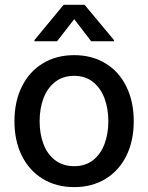

<svg xmlns="http://www.w3.org/2000/svg" viewBox="-20 -766 614 797"><path d="M40 -262.7Q40 -344.7 70.8 -406.7Q101.6 -468.8 157.7 -502.9Q213.9 -537.1 288.1 -537.1Q361.8 -537.1 418 -502.9Q474.1 -468.8 504.6 -406.5Q535.2 -344.2 535.2 -262.7Q535.2 -181.2 504.6 -119.4Q474.1 -57.6 418 -23.4Q361.8 10.7 288.1 10.7Q213.9 10.7 157.7 -23.4Q101.6 -57.6 70.8 -119.4Q40 -181.2 40 -262.7ZM429.7 -262.7Q429.7 -314.9 413.8 -357.7Q397.9 -400.4 366 -425.8Q334 -451.2 288.1 -451.2Q241.2 -451.2 208.7 -425.8Q176.3 -400.4 160.4 -357.7Q144.5 -314.9 144.5 -262.7Q144.5 -210.4 160.4 -168.2Q176.3 -126 208.7 -101.1Q241.2 -76.2 288.1 -76.2Q334.5 -76.2 366.2 -101.1Q397.9 -126 413.8 -168.2Q429.7 -210.4 429.7 -262.7ZM288.1 -686.5 216.8 -594.7H123V-599.6L244.1 -746.1H331.1L453.1 -599.6V-594.7H358.4Z"/></svg>

Font: Pretendard Std Medium
Style: Regular
Weight: 500
Designer: Base glyphs from Inter by Rasmus Andersson; Hangeul glyphs from Noto Sans CJK(Source Han Sans) by Jang Soo-young and Kan
Foundry: Kil Hyung-jin
Version: Version 1.309